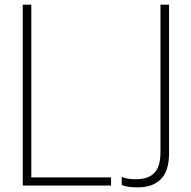

<svg xmlns="http://www.w3.org/2000/svg" viewBox="-20 -800 824 828"><path d="M573 8Q524 8 505 -3V-37Q528 -27 564 -27Q590 -27 610 -33Q630 -39 644 -52.5Q658 -66 665 -88.5Q672 -111 672 -145V-780H709V-138Q709 -63 674 -27.5Q639 8 573 8ZM459 0H78V-780H115V-35H459Z"/></svg>

Font: Tanohe Sans ExtraLight
Style: Regular
Weight: 250
Designer: Village Type and Design LLC & Cristiano Sobral
Foundry: Cooper Hewitt Smithsonian Design Museum
Version: Version 1.00;May 30, 2020;FontCreator 12.0.0.2522 64-bit; tt